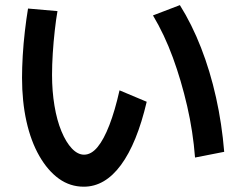

<svg xmlns="http://www.w3.org/2000/svg" viewBox="-20 -741 920 746"><path d="M65.6 -438.9Q65.6 -476.7 68.3 -524.4Q71.1 -572.2 76.7 -620Q82.2 -667.8 88.9 -707.8L203.3 -697.8Q197.8 -666.7 192.8 -622.2Q187.8 -577.8 185 -533.3Q182.2 -488.9 182.2 -450Q182.2 -386.7 191.7 -330Q201.1 -273.3 218.9 -230.6Q236.7 -187.8 259.4 -163.9Q282.2 -140 306.7 -140Q334.4 -140 358.9 -169.4Q383.3 -198.9 405 -255Q426.7 -311.1 444.4 -390L550 -345.6Q512.2 -184.4 450 -100Q387.8 -15.6 305.6 -15.6Q252.2 -15.6 208.9 -46.7Q165.6 -77.8 132.8 -135Q100 -192.2 82.8 -269.4Q65.6 -346.7 65.6 -438.9ZM737.8 -128.9Q730 -230 707.2 -328.9Q684.4 -427.8 651.7 -517.2Q618.9 -606.7 574.4 -681.1L678.9 -721.1Q725.6 -646.7 761.1 -555.6Q796.7 -464.4 819.4 -362.2Q842.2 -260 851.1 -151.1Z"/></svg>

Font: Paperlogy 6 SemiBold
Style: Regular
Weight: 600
Designer: redesigned by Lee Juim, glyphs from Gmarket Sans & Montserrat
Foundry: PT&
Version: Version 1.001